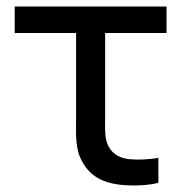

<svg xmlns="http://www.w3.org/2000/svg" viewBox="-20 -560 570 588"><path d="M338.5 4.5C373 10 428 9.5 465 0V-76.5C437 -71.5 404 -70 376 -72.5C349.5 -75.5 327 -85.5 313 -110.5C299.5 -135 302 -162.5 302 -208V-459H490V-540H25V-459H213V-204C213 -144 209.5 -104.5 232.5 -63.5C257.5 -19 296 -2 338.5 4.5Z"/></svg>

Font: Eudonet Medium
Style: Regular
Weight: 500
Designer: Mikhail Sharanda
Foundry: Mikhail Sharanda
Version: Version 4.503;Glyphs 3.1.2 (3151)